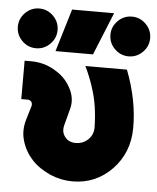

<svg xmlns="http://www.w3.org/2000/svg" viewBox="-76 -789 693 847"><g transform="rotate(5 270.0 -365.5)"><path d="M20 -500V-330H50Q58 -330 65 -322Q70 -314 68 -304L50 -244Q34 -192 49 -145Q56 -122 68 -101.5Q80 -81 96 -64Q113 -46 133.5 -32.5Q154 -19 178 -8Q202 2 226.5 7Q251 12 276 12Q379 12 451 -62Q522 -136 523 -244Q524 -368 473 -500H289Q301 -475 310.5 -451Q320 -427 327 -404Q339 -368 345.5 -326Q352 -284 353 -236Q354 -202 331 -180Q308 -158 276 -158Q244 -158 228 -180Q210 -202 220 -236L238 -304Q245 -329 241.5 -353Q238 -377 225 -400Q212 -424 193.5 -442Q175 -460 151 -473Q127 -487 101.5 -493.5Q76 -500 50 -500ZM152 -554H318L395 -743H209ZM65 -735Q29 -735 3 -709Q-23 -683 -23 -647Q-23 -611 3 -585Q29 -559 65 -559Q101 -559 127 -585Q153 -611 153 -647Q153 -683 127 -709Q101 -735 65 -735ZM475 -735Q439 -735 413 -709Q387 -683 387 -647Q387 -611 413 -585Q439 -559 475 -559Q511 -559 537 -585Q563 -611 563 -647Q563 -683 537 -709Q511 -735 475 -735Z"/></g></svg>

Font: Unageo
Style: Black
Weight: 900
Designer: Richard Sepsi
Foundry: Richard Sepsi
Version: Version 2.000